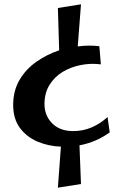

<svg xmlns="http://www.w3.org/2000/svg" viewBox="-20 -726 555 889"><path d="M248 143 262 -47Q204 -49 153.5 -70.5Q103 -92 72 -134Q41 -176 41 -240Q41 -306 70.5 -356Q100 -406 148.5 -440Q197 -474 254 -493L248 -689L355 -706L340 -511Q392 -518 440 -512L447 -428Q401 -434 354.5 -425Q308 -416 270 -393Q232 -370 209 -332.5Q186 -295 186 -244Q186 -191 221.5 -155Q257 -119 319 -119Q364 -119 404 -136Q444 -153 478 -184L488 -113Q426 -68 348 -53L355 126Z"/></svg>

Font: Marhey
Style: Regular
Weight: 400
Designer: Nur Syamsi & Bustanul Arifin
Foundry: Namelatype
Version: Version 1.000; ttfautohint (v1.8.4.7-5d5b)